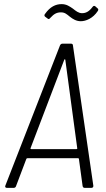

<svg xmlns="http://www.w3.org/2000/svg" viewBox="-20 -912 515 932"><path d="M276 -852C295 -852 304 -843 319 -831C333 -820 350 -809 372 -809C396 -809 431 -822 455 -859C458 -864 458 -869 453 -872L443 -881C438 -885 433 -884 429 -878C411 -854 395 -848 378 -848C361 -848 348 -859 334 -870C318 -881 303 -892 279 -892C250 -892 223 -879 199 -845C194 -840 195 -834 199 -831L211 -822C215 -818 220 -819 224 -825C243 -846 257 -852 276 -852ZM391 0H423C430 0 434 -4 433 -11L334 -692C334 -697 330 -700 325 -700H283C277 -700 273 -696 271 -691L6 -11C3 -4 7 0 14 0H47C52 0 57 -4 58 -9L108 -141C110 -144 112 -144 114 -144H358C360 -144 362 -144 363 -141L381 -9C382 -4 385 0 391 0ZM128 -192 292 -622C293 -625 296 -625 297 -622L355 -192C356 -190 353 -188 351 -188H132C130 -188 127 -190 128 -192Z"/></svg>

Font: Barlow Semi Condensed Light
Style: Italic
Weight: 300
Width: 4
Italic angle: -7°
Designer: Jeremy Tribby
Foundry: Tribby Type
Version: Version 1.422;hotconv 1.0.109;makeotfexe 2.5.65596